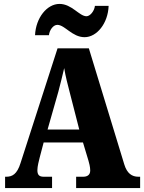

<svg xmlns="http://www.w3.org/2000/svg" viewBox="-20 -961 736 981"><path d="M412 -771C475 -771 532 -842 535 -931H465C462 -904 440 -878 422 -878C385 -878 347 -941 284 -941C220 -941 163 -870 159 -781H230C233 -808 252 -834 273 -834C311 -834 349 -771 412 -771ZM6 0H246V-58H203C178 -58 171 -70 171 -92C171 -111 179 -141 183 -157L203 -233H404L432 -140C435 -130 441 -108 441 -90C441 -65 423 -58 405 -58H369V0H696V-58H687C654 -58 629 -75 615 -121L434 -714H274L85 -128C67 -70 42 -58 12 -58H6ZM223 -299 278 -492C288 -529 298 -571 308 -613C315 -570 326 -529 336 -490L385 -299Z"/></svg>

Font: Noto Serif Khmer Condensed Black
Style: Regular
Weight: 900
Width: 3
Designer: Danh Hong and the Monotype Design Team
Foundry: Monotype Imaging Inc.
Version: Version 2.004